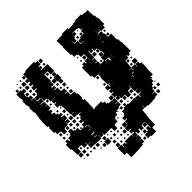

<svg xmlns="http://www.w3.org/2000/svg" viewBox="-220 -874 1213 1213"><g transform="rotate(-45 386.0 -267.5)"><path d="M321 164H271V124H251V95H250V63H282V88H286V69H306V83H311V64H341H371V83H373V66H394V59H376V39H394V34H371V4H396V2H373V-24H399V-1H402V-25H424V-30H405V-52H426V-61H434V-83H456V-91H496V-86H520V-87H552V-62H553V-84H579V-65H584V-83H602V-89H584V-113H606V-115H580V-147H581V-166H578V-149H554V-165V-143H550V-117H522V-143H518V-144H489V-165H487V-150H465V-172H480V-177H462V-205H480V-211H466V-231H483V-238H463V-264H489V-244H494V-263H509V-265H490V-294H489V-328H509H493V-354H516V-355H490H460V-375H450V-405V-457H466V-471H486V-457H492V-475H520V-455H521V-475H520V-504H519V-508H493V-531H486V-539H464V-562H457V-591H456V-631H458V-652H457V-690H486V-691H510V-697H562V-688H578V-689H604V-693H628V-699H684V-691H706V-688H733V-659H734V-635H740V-610H745V-552H733V-534H699V-552H697V-540H675V-562H674V-534H699V-509H704V-478H733V-444H732V-424H739V-397H742V-368H743V-314H725V-302H707V-314H703V-294H676V-291H674V-263H672V-236H701V-215H704V-233H728V-215H740V-167H737V-152V-110H715V-105H720V-97H712V-102H710V-77H694V-63H679V-49H694V-33H678V-48H670V-27H650V-23H668V1H644V-17V7H616V9H576V4H551V-20H549V2H531V14H529V42H525V68H523V96H522V125H497V160H455V154H431V124H455V119H436V99H456V118H466V99H486V118H490V96H489V68H487V90H465V68H457V90H435V71H426V89H406V71H399V92H382V94H401V124H382V126H399V152H378V161H350V163H321ZM71 -86H41V-115H40V-138H33V-184H46V-201H66V-184H74V-203H95V-212H103V-234H129V-212H137V-207H162V-184H169V-183H194V-203H216V-241H226V-261H244V-265H220V-291H219V-268H193V-294H216V-296H191V-325H190V-354H189V-376H181V-387H162V-415H181V-420H165V-442H183V-444H159V-468H153V-454H139V-468H153V-477H132V-502H129V-478H103V-504H127V-509H104V-533H127V-540H134V-563H155V-569H134V-593H153V-602H137V-620H153V-631H136V-651H156V-634H157V-660H158V-689H181V-696H210V-697H262V-686H281V-656H262V-649H274V-633H258V-628H283V-627H312V-595V-565H280V-594H251V-567H252V-535H228V-534H249V-508H226V-483H227V-500H245V-482H228V-477H252V-450H255V-444H279V-418H259V-414H279V-388H259V-387H282V-385H310V-362H317V-320H312V-306H321V-256H320V-227H318V-217H327V-220H385V-205H400V-185H410V-178H433V-175H460V-147H437V-144H459V-118H437V-110H413V-104H399V-88H376V-81H370V-57H343V-54H339V-28H313V-54H309V-56H282V-55H250V-73H247V-60H225V-81H223V-54H189V-56H161V-82H160V-57H132V-85H157V-87H132V-106H129V-88H103V-113H98V-114H71ZM307 -660H285V-682H307ZM155 -662H137V-680H155ZM121 -666H111V-676H121ZM89 -668H83V-674H89ZM547 -600H525V-622H523V-596H551V-567H552V-566H576V-569H554V-593H576V-601H610V-627H628V-630H615V-649H604V-653H578V-654H562V-651H576V-631H556V-645H555V-622H547ZM128 -629H104V-653H128ZM64 -633H48V-649H64ZM303 -634H289V-648H303ZM92 -635H80V-647H92ZM599 -638H593V-644H599ZM99 -238H73V-262H67V-268H43V-289H34V-333H38V-345H30V-397H32V-425H36V-451H39V-470H35V-512H39V-529H34V-573H40V-592H37V-630H75V-592H72V-573H77V-590H95V-572H78V-562H97V-540H78V-536H101V-507H102V-475V-457H103V-474H129V-448H112V-446H131V-416H112V-409H124V-393H110V-381H126V-362H137V-350H155V-332H138V-325H160V-297H138V-292H157V-270H135V-289H133V-264H105V-262H99ZM127 -600H105V-622H127ZM97 -600H75V-622H97ZM604 -603H588V-619H604ZM573 -604H559V-618H573ZM230 -596H249H230ZM124 -573H108V-589H124ZM274 -573H258V-589H274ZM307 -540H285V-562H307ZM124 -543H108V-559H124ZM272 -545H260V-557H272ZM313 -504H279V-538H313ZM673 -509V-533H672V-509ZM278 -509H254V-533H278ZM223 -511V-529H222V-511ZM722 -515H710V-527H722ZM480 -517H472V-525H480ZM649 -504H668V-505H649ZM308 -479H284V-503H308ZM548 -419H530V-415H550V-389H580V-417H608V-419H613V-443H608V-419H584V-443H608V-468H605V-452H587V-470H603V-476H581V-497H576V-481H556V-501H572H552V-475H551V-446H530V-443H548ZM516 -481H496V-501H516ZM724 -483H708V-499H724ZM273 -484H259V-498H273ZM481 -486H471V-496H481ZM649 -476H668V-478H649ZM577 -450H555V-472H577ZM306 -451H286V-471H306ZM272 -455H260V-467H272ZM152 -425H140V-437H152ZM302 -425H290V-437H302ZM306 -391H286V-411H306ZM572 -395H560V-407H572ZM149 -398H143V-404H149ZM529 -386H548V-387H529ZM608 -383V-385H584V-360H605H585V-382H607V-362H615V-382H637V-383ZM638 -362V-382H637V-362ZM152 -365H140V-377H152ZM180 -367H172V-375H180ZM185 -332H167V-350H185ZM484 -333H468V-349H484ZM669 -331V-348V-331ZM181 -306H171V-316H181ZM187 -270H165V-292H187ZM694 -273H678V-289H694ZM483 -274H469V-288H483ZM721 -276H711V-286H721ZM730 -237H702V-265H730ZM186 -241H166V-261H186ZM155 -242H137V-260H155ZM125 -242H107V-260H125ZM64 -243H48V-259H64ZM693 -244H679V-258H693ZM212 -245H200V-257H212ZM519 -244V-254H518V-244ZM668 -233V-214H671V-235H650V-233ZM215 -212H197V-230H215ZM185 -212H167V-230H185ZM63 -214H49V-228H63ZM152 -215H140V-227H152ZM90 -217H82V-225H90ZM647 -205H663V-209H647ZM458 -179H434V-203H458ZM642 -181V-200H639V-181ZM181 -186H171V-196H181ZM198 -175H218V-179H198ZM223 -150V-173H220V-150ZM198 -145H217V-147H198ZM576 -121H556V-141H576ZM516 -121H496V-141H516ZM485 -122H467V-140H485ZM195 -88H216V-117H195ZM216 -91H196V-111H216ZM484 -93H468V-109H484ZM454 -93H438V-109H454ZM543 -94H529V-108H543ZM573 -94H559V-108H573ZM92 -95H80V-107H92ZM510 -97H502V-105H510ZM419 -98H413V-104H419ZM68 -59H44V-83H68ZM96 -61H76V-81H96ZM122 -65H110V-77H122ZM390 -67H382V-75H390ZM719 -68H713V-74H719ZM418 -69H414V-73H418ZM246 -31H226V-51H246ZM186 -31H166V-51H186ZM725 -32H707V-50H725ZM94 -33H78V-49H94ZM153 -34H139V-48H153ZM301 -36H291V-46H301ZM121 -36H111V-46H121ZM270 -37H262V-45H270ZM210 -37H202V-45H210ZM59 -38H53V-44H59ZM252 5H220V-27H252ZM531 -24H545H531ZM216 -1H196V-21H216ZM696 -1H676V-21H696ZM304 -3H288V-19H304ZM332 -5H320V-17H332ZM362 -5H350V-17H362ZM272 -5H260V-17H272ZM180 -7H172V-15H180ZM366 29H346V9H366ZM275 28H257V10H275ZM332 25H320V13H332ZM300 23H292V15H300ZM277 60H255V38H277ZM302 55H290V43H302ZM331 54H321V44H331ZM361 54H351V44H361ZM465 68H487V65H465ZM419 112H413V106H419ZM424 147H408V131H424Z"/></g></svg>

Font: Rubik Storm
Style: Regular
Weight: 400
Designer: Hubert and Fischer, NaN
Foundry: Hubert and Fischer, NaN
Version: Version 2.201